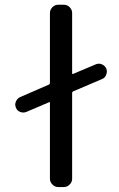

<svg xmlns="http://www.w3.org/2000/svg" viewBox="-20 -794 494 794"><path d="M377 -528.3Q389.6 -533.2 401.9 -527.8Q414.1 -522.5 419.9 -509.8Q421.9 -503.9 421.9 -498Q421.9 -491.2 418.9 -484.4Q414.1 -471.7 401.4 -466.8L282.2 -416Q278.3 -414.1 278.3 -410.2V-54.7Q278.3 -41 268.1 -30.8Q257.8 -20.5 244.1 -20.5H220.7Q207 -20.5 196.8 -30.8Q186.5 -41 186.5 -54.7V-369.1Q186.5 -373 182.6 -371.1L88.9 -331.1Q76.2 -326.2 63.5 -331.1Q50.8 -335.9 45.9 -348.6Q43 -355.5 43 -361.3Q43 -368.2 45.9 -374Q50.8 -386.7 63.5 -392.6L182.6 -444.3Q186.5 -446.3 186.5 -451.2V-740.2Q186.5 -753.9 196.8 -764.2Q207 -774.4 220.7 -774.4H244.1Q257.8 -774.4 268.1 -764.2Q278.3 -753.9 278.3 -740.2V-491.2Q278.3 -486.3 282.2 -488.3Z"/></svg>

Font: Gen Jyuu GothicL Regular
Style: Regular
Weight: 400
Designer: [Source Han Sans]
Ryoko NISHIZUKA  (kana & ideographs); Paul D. Hunt (Latin, Greek & Cyrillic); Wenlong ZHANG  (bopomofo
Version: Version 1.002.20150607